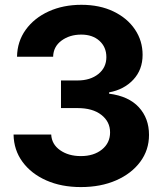

<svg xmlns="http://www.w3.org/2000/svg" viewBox="-20 -757 667 787"><path d="M311.5 9.8Q231.4 9.8 169.7 -17.6Q107.9 -44.9 72.3 -93.5Q36.6 -142.1 35.6 -205.6H189.9Q191.9 -165.5 226.3 -141.4Q260.7 -117.2 311.5 -117.2Q364.3 -117.2 397.7 -144Q431.2 -170.9 431.2 -214.4Q431.2 -258.3 395.5 -286.1Q359.9 -314 297.9 -314H230V-427.2H297.9Q350.1 -427.2 383.1 -453.6Q416 -480 416 -522.9Q416 -564 387.7 -589.6Q359.4 -615.2 313 -615.2Q265.6 -615.2 232.2 -590.6Q198.7 -565.9 197.8 -524.4H49.8Q50.8 -586.9 85.4 -635Q120.1 -683.1 179.4 -710.2Q238.8 -737.3 313.5 -737.3Q388.7 -737.3 445.3 -710Q502 -682.6 533.2 -636.2Q564.5 -589.8 564.5 -532.2Q564.5 -471.2 526.4 -430.4Q488.3 -389.6 427.2 -378.4V-373Q507.3 -362.8 549.1 -317.4Q590.8 -272 590.8 -204.1Q590.8 -142.1 554.9 -93.8Q519 -45.4 456.1 -17.8Q393.1 9.8 311.5 9.8Z"/></svg>

Font: Inter Tight
Style: Bold
Weight: 700
Designer: Rasmus Andersson
Foundry: rsms
Version: Version 3.004; ttfautohint (v1.8.4.7-5d5b)